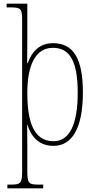

<svg xmlns="http://www.w3.org/2000/svg" viewBox="-20 -780 522 1040"><path d="M20 240H214V220H195C134 220 128 215 128 143V14C128 -42 127 -82 127 -105H128C151 -34 195 10 270 10C367 10 429 -80 429 -279C429 -466 376 -546 267 -546C193 -546 153 -500 130 -438H127C127 -480 128 -522 128 -564V-760H16V-740H30C95 -740 100 -735 100 -664V143C100 215 93 220 33 220H20ZM270 -15C163 -15 128 -119 128 -277C128 -427 172 -521 267 -521C361 -521 401 -442 401 -278C401 -115 361 -15 270 -15Z"/></svg>

Font: Noto Serif Georgian Condensed Thin
Style: Regular
Weight: 100
Width: 3
Designer: Monotype Design Team, Akaki Razmadze
Foundry: Google LLC
Version: Version 2.003